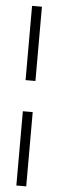

<svg xmlns="http://www.w3.org/2000/svg" viewBox="-57 -747 265 873"><g transform="rotate(5 75.5 -310.0)"><path d="M53 -381V-720H98V-381ZM53 100V-239H98V100Z"/></g></svg>

Font: DM Sans 36pt ExtraLight
Style: Regular
Weight: 250
Designer: Colophon Foundry, Jonny Pinhorn
Foundry: Colophon Foundry
Version: Version 4.004;gftools[0.9.30]